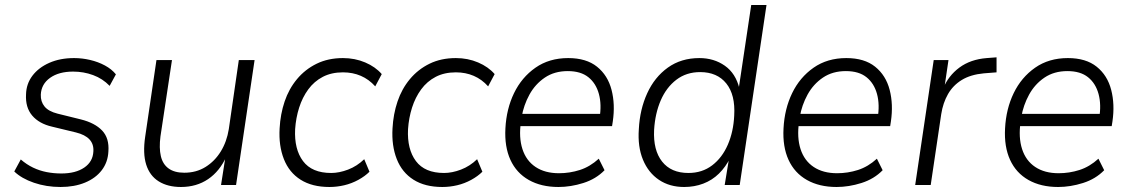

<svg xmlns="http://www.w3.org/2000/svg" viewBox="-20 -739 4514 767"><path d="M222 8Q165 8 115.5 -9Q66 -26 37 -54L63 -102Q86 -82 112 -69.5Q138 -57 166.5 -51.5Q195 -46 225 -46Q282 -46 316.5 -69.5Q351 -93 353 -134Q355 -163 337.5 -182Q320 -201 283 -210L188 -233Q136 -245 108.5 -277.5Q81 -310 84 -362Q85 -404 109.5 -436.5Q134 -469 177 -488Q220 -507 276 -507Q308 -507 340 -499.5Q372 -492 399 -477.5Q426 -463 443 -442L418 -396Q390 -425 352 -439Q314 -453 272 -453Q215 -453 180 -428Q145 -403 143 -361Q142 -333 158 -313.5Q174 -294 210 -285L303 -262Q359 -248 388 -217.5Q417 -187 413 -134Q411 -91 386.5 -59Q362 -27 319.5 -9.5Q277 8 222 8Z M703 8Q650 8 614 -14.5Q578 -37 564 -81.5Q550 -126 560 -193L605 -499H667L621 -194Q615 -148 622.5 -115.5Q630 -83 653.5 -66Q677 -49 716 -49Q764 -49 801 -72Q838 -95 862 -134Q886 -173 894 -223L934 -499H997L923 0H863L881 -115H885Q858 -55 811.5 -23.5Q765 8 703 8Z M1296 8Q1227 8 1181 -21Q1135 -50 1114 -103.5Q1093 -157 1097 -226Q1100 -283 1117 -333.5Q1134 -384 1166.5 -423Q1199 -462 1245 -484.5Q1291 -507 1350 -507Q1398 -507 1439 -489.5Q1480 -472 1505 -443L1479 -394Q1454 -422 1421.5 -436Q1389 -450 1350 -450Q1304 -450 1269.5 -432Q1235 -414 1211.5 -382Q1188 -350 1175 -309Q1162 -268 1159 -223Q1155 -143 1190.5 -95.5Q1226 -48 1303 -48Q1335 -48 1370.5 -61.5Q1406 -75 1435 -103L1456 -53Q1438 -35 1411.5 -20.5Q1385 -6 1355.5 1Q1326 8 1296 8Z M1747 8Q1678 8 1632 -21Q1586 -50 1565 -103.5Q1544 -157 1548 -226Q1551 -283 1568 -333.5Q1585 -384 1617.5 -423Q1650 -462 1696 -484.5Q1742 -507 1801 -507Q1849 -507 1890 -489.5Q1931 -472 1956 -443L1930 -394Q1905 -422 1872.5 -436Q1840 -450 1801 -450Q1755 -450 1720.5 -432Q1686 -414 1662.5 -382Q1639 -350 1626 -309Q1613 -268 1610 -223Q1606 -143 1641.5 -95.5Q1677 -48 1754 -48Q1786 -48 1821.5 -61.5Q1857 -75 1886 -103L1907 -53Q1889 -35 1862.5 -20.5Q1836 -6 1806.5 1Q1777 8 1747 8Z M2211 8Q2142 8 2092.5 -20Q2043 -48 2019 -100.5Q1995 -153 1999 -226Q2003 -304 2033.5 -367Q2064 -430 2119 -468.5Q2174 -507 2250 -507Q2322 -507 2365 -472.5Q2408 -438 2423 -380Q2438 -322 2428 -254L2425 -235H2042L2050 -284H2396L2375 -267Q2384 -321 2372.5 -363.5Q2361 -406 2330.5 -430.5Q2300 -455 2248 -455Q2195 -455 2156.5 -429Q2118 -403 2095 -361Q2072 -319 2064 -272L2061 -252Q2052 -190 2067 -143.5Q2082 -97 2119.5 -72Q2157 -47 2213 -47Q2256 -47 2296.5 -60Q2337 -73 2372 -105L2395 -59Q2361 -24 2310.5 -8Q2260 8 2211 8Z M2713 8Q2655 8 2612.5 -20.5Q2570 -49 2548.5 -101Q2527 -153 2532 -223Q2536 -302 2565.5 -366.5Q2595 -431 2648 -469Q2701 -507 2774 -507Q2832 -507 2875.5 -476.5Q2919 -446 2934 -385H2931L2981 -719H3042L2935 0H2875L2893 -110H2898Q2879 -72 2852 -45.5Q2825 -19 2789.5 -5.5Q2754 8 2713 8ZM2730 -48Q2785 -48 2825 -78.5Q2865 -109 2887.5 -161Q2910 -213 2913 -277Q2918 -360 2881.5 -405.5Q2845 -451 2777 -451Q2722 -451 2682 -420.5Q2642 -390 2619.5 -338Q2597 -286 2593 -220Q2589 -139 2625 -93.5Q2661 -48 2730 -48Z M3322 8Q3253 8 3203.5 -20Q3154 -48 3130 -100.5Q3106 -153 3110 -226Q3114 -304 3144.5 -367Q3175 -430 3230 -468.5Q3285 -507 3361 -507Q3433 -507 3476 -472.5Q3519 -438 3534 -380Q3549 -322 3539 -254L3536 -235H3153L3161 -284H3507L3486 -267Q3495 -321 3483.5 -363.5Q3472 -406 3441.5 -430.5Q3411 -455 3359 -455Q3306 -455 3267.5 -429Q3229 -403 3206 -361Q3183 -319 3175 -272L3172 -252Q3163 -190 3178 -143.5Q3193 -97 3230.5 -72Q3268 -47 3324 -47Q3367 -47 3407.5 -60Q3448 -73 3483 -105L3506 -59Q3472 -24 3421.5 -8Q3371 8 3322 8Z M3636 0 3710 -499H3769L3752 -384H3747Q3768 -436 3812.5 -469Q3857 -502 3922 -507L3961 -510V-450L3910 -446Q3857 -441 3822 -419.5Q3787 -398 3767 -363Q3747 -328 3740 -283L3698 0Z M4207 8Q4138 8 4088.5 -20Q4039 -48 4015 -100.5Q3991 -153 3995 -226Q3999 -304 4029.5 -367Q4060 -430 4115 -468.5Q4170 -507 4246 -507Q4318 -507 4361 -472.5Q4404 -438 4419 -380Q4434 -322 4424 -254L4421 -235H4038L4046 -284H4392L4371 -267Q4380 -321 4368.5 -363.5Q4357 -406 4326.5 -430.5Q4296 -455 4244 -455Q4191 -455 4152.5 -429Q4114 -403 4091 -361Q4068 -319 4060 -272L4057 -252Q4048 -190 4063 -143.5Q4078 -97 4115.5 -72Q4153 -47 4209 -47Q4252 -47 4292.5 -60Q4333 -73 4368 -105L4391 -59Q4357 -24 4306.5 -8Q4256 8 4207 8Z"/></svg>

Font: Nunitoga
Style: Light Italic
Weight: 300
Italic angle: -9°
Designer: Vernon Adams
Foundry: Vernon Adams
Version: Version 1.0